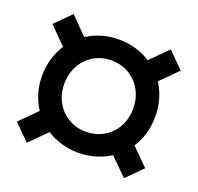

<svg xmlns="http://www.w3.org/2000/svg" viewBox="-99 -706 766 744"><g transform="rotate(20 283.5 -333.5)"><path d="M152.5 -137.5C189.2 -114.2 234.2 -100 283.3 -100C332.5 -100 377.5 -114.2 414.2 -137.5L484.2 -68.3L548.3 -132.5L479.2 -201.7C503.3 -238.3 516.7 -283.3 516.7 -333.3C516.7 -383.3 503.3 -428.3 479.2 -465.8L548.3 -535L484.2 -599.2L414.2 -529.2C377.5 -553.3 332.5 -566.7 283.3 -566.7C234.2 -566.7 189.2 -553.3 152.5 -529.2L83.3 -599.2L19.2 -535L88.3 -465.8C64.2 -428.3 50 -383.3 50 -333.3C50 -283.3 64.2 -238.3 88.3 -201.7L19.2 -132.5L83.3 -68.3ZM283.3 -186.7C201.7 -186.7 141.7 -249.2 141.7 -333.3C141.7 -417.5 201.7 -480.8 283.3 -480.8C365.8 -480.8 425.8 -417.5 425.8 -333.3C425.8 -249.2 365.8 -186.7 283.3 -186.7Z"/></g></svg>

Font: Familjen Grotesk Medium
Style: Regular
Weight: 500
Designer: Anders Wikstroem, Jonas Baeckman, Matilda Gysing, Kristian Moeller
Foundry: Familjen STHLM AB
Version: Version 2.000